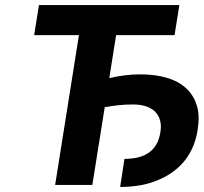

<svg xmlns="http://www.w3.org/2000/svg" viewBox="-20 -731 805 759"><path d="M115 -592H292L198 0H345L394 -307C431 -314 463 -318 506 -318C580 -318 626 -281 614 -208C602 -133 551 -103 472 -103L455 8C506 8 549 1 586 -12C675 -43 744 -107 761 -216C767 -253 767 -286 758 -314C733 -397 653 -437 533 -437C490 -437 449 -431 412 -422L439 -592H670L689 -711H134Z"/></svg>

Font: Asimov Pro
Style: BdObl
Weight: 700
Designer: Google
Version: Version 2.000980; 2014